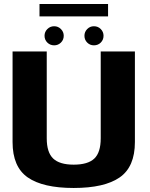

<svg xmlns="http://www.w3.org/2000/svg" viewBox="-20 -931 744 955"><path d="M346.5 4Q499.5 4 575.2 -48.5Q651 -101 651 -224.5V-675H481V-243Q481 -172.5 449 -142.2Q417 -112 346.5 -112Q276.5 -112 244.5 -142.5Q212.5 -173 212.5 -243V-675H42.5V-224.5Q42.5 -101 118 -48.5Q193.5 4 346.5 4ZM249.5 -705.5Q269 -705.5 283 -719.2Q297 -733 297 -753Q297 -772.5 283 -786.5Q269 -800.5 249.5 -800.5Q229.5 -800.5 215.5 -786.5Q201.5 -772.5 201.5 -753Q201.5 -733 215.5 -719.2Q229.5 -705.5 249.5 -705.5ZM447 -705.5Q467.5 -705.5 481.2 -719.2Q495 -733 495 -753Q495 -772.5 481.2 -786.5Q467.5 -800.5 447 -800.5Q427.5 -800.5 413.8 -786.5Q400 -772.5 400 -753Q400 -733 413.8 -719.2Q427.5 -705.5 447 -705.5ZM176.5 -849.5H517.5V-911H176.5Z"/></svg>

Font: Anybody Thin
Style: Bold
Weight: 700
Version: Version 1.113;gftools[0.9.25]